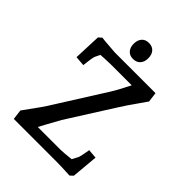

<svg xmlns="http://www.w3.org/2000/svg" viewBox="-250 -1014 1143 1143"><g transform="rotate(45 321.5 -442.5)"><path d="M430 0H72L64 -63Q151 -181 176 -224L362 -519Q386 -556 427 -638H252Q232 -638 196 -636L167 -634L151 -601Q148 -593 144 -567Q140 -541 138 -519L76 -524L83 -697L103 -715L129 -712Q168 -708 217 -705H560L568 -643L536 -597Q481 -519 461 -486L278 -197Q270 -184 230 -110L207 -67H399Q420 -67 485 -74Q504 -109 506 -114Q512 -132 521 -186L579 -181L564 -14L545 4Q469 0 430 0ZM260 -821Q260 -852 276 -870.5Q292 -889 321 -889Q350 -889 366.5 -871Q383 -853 383 -821Q383 -790 366.5 -772Q350 -754 321 -754Q292 -754 276 -772.5Q260 -791 260 -821Z"/></g></svg>

Font: Andada Pro SemiBold
Style: Regular
Weight: 600
Designer: Carolina Giovagnoli
Foundry: Huerta Tipografica
Version: Version 3.005